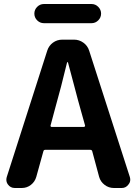

<svg xmlns="http://www.w3.org/2000/svg" viewBox="-20 -938 681 958"><path d="M436.5 -918Q456.1 -918 470.2 -903.8Q484.4 -889.6 484.4 -870.1Q484.4 -850.6 470.2 -836.4Q456.1 -822.3 436.5 -822.3H199.2Q179.7 -822.3 165.5 -836.4Q151.4 -850.6 151.4 -870.1Q151.4 -889.6 165.5 -903.8Q179.7 -918 199.2 -918ZM232.4 -312.5Q231.4 -309.6 232.9 -307.1Q234.4 -304.7 237.3 -304.7H398.4Q401.4 -304.7 403.3 -307.1Q405.3 -309.6 404.3 -312.5L383.8 -385.7Q371.1 -429.7 348.6 -516.1Q326.2 -602.5 319.3 -626Q319.3 -627.9 317.4 -627.9Q315.4 -627.9 314.5 -626Q286.1 -506.8 252 -385.7ZM547.9 0Q522.5 0 502 -15.6Q481.4 -31.2 474.6 -55.7L440.4 -182.6Q438.5 -190.4 430.7 -190.4H205.1Q198.2 -190.4 196.3 -182.6L161.1 -55.7Q154.3 -31.2 134.3 -15.6Q114.3 0 88.9 0H53.7Q32.2 0 19.5 -17.6Q11.7 -28.3 11.7 -41Q11.7 -47.9 13.7 -54.7L215.8 -685.5Q223.6 -710 244.1 -725.1Q264.6 -740.2 291 -740.2H349.6Q375 -740.2 396 -725.1Q417 -710 424.8 -685.5L627.9 -54.7Q629.9 -47.9 629.9 -41Q629.9 -28.3 621.1 -17.6Q608.4 0 587.9 0Z"/></svg>

Font: Gen Jyuu Gothic Bold
Style: Bold
Weight: 700
Designer: [Source Han Sans]
Ryoko NISHIZUKA  (kana & ideographs); Paul D. Hunt (Latin, Greek & Cyrillic); Wenlong ZHANG  (bopomofo
Version: Version 1.002.20150607